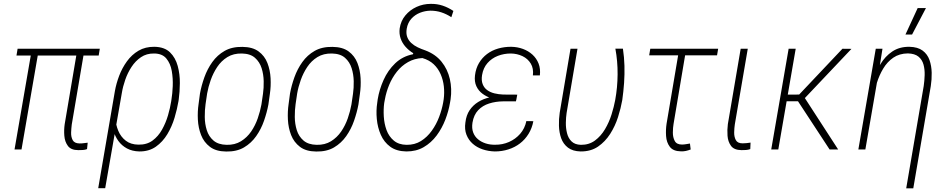

<svg xmlns="http://www.w3.org/2000/svg" viewBox="-20 -784 4969 1007"><path d="M503.4 -528.3 497.6 -492.7H66.4L72.3 -528.3ZM184.1 -528.3 92.8 0H56.2L147.5 -528.3ZM386.2 -528.3H423.8L356.4 -131.3Q354 -112.3 353 -89.4Q352.1 -66.4 361.1 -49.3Q370.1 -32.2 397 -31.7Q407.2 -31.2 418.2 -33Q429.2 -34.7 439.9 -35.6L436.5 -2Q426.3 2 414.8 2.7Q403.3 3.4 390.6 3.4Q352.5 3.4 336.2 -18.6Q319.8 -40.5 317.4 -71.8Q314.9 -103 319.3 -132.8Z M495.1 203.1 582.5 -305.7Q589.4 -345.2 605 -386.5Q620.6 -427.7 645.8 -462.4Q670.9 -497.1 706.5 -518.1Q742.2 -539.1 790 -538.6Q842.8 -537.6 871.6 -509.5Q900.4 -481.4 912.1 -438Q923.8 -394.5 923.3 -347.9Q922.9 -301.3 917.5 -263.2L916 -252.9Q909.2 -212.4 895.5 -166.5Q881.8 -120.6 857.7 -80.3Q833.5 -40 797.4 -14.6Q761.2 10.7 710.9 10.3Q673.3 9.3 646 -5.4Q618.7 -20 600.8 -44.7Q583 -69.3 574.7 -100.1Q566.4 -130.9 565.9 -164.1Q569.3 -164.6 572.3 -165Q575.2 -165.5 578.6 -166.3Q582 -167 585 -167.5Q586.9 -130.4 600.3 -98.1Q613.8 -65.9 639.9 -45.9Q666 -25.9 705.6 -25.4Q749.5 -24.4 779.8 -46.6Q810.1 -68.8 829.8 -104.2Q849.6 -139.6 861.1 -179Q872.6 -218.3 877.9 -252.9L879.4 -263.2Q884.3 -292 886 -332.3Q887.7 -372.6 880.9 -411.9Q874 -451.2 852.3 -477.3Q830.6 -503.4 787.6 -503.4Q748.5 -503.9 719.5 -484.1Q690.4 -464.4 669.9 -433.1Q649.4 -401.9 637 -366Q624.5 -330.1 619.1 -296.9L531.7 203.1Z M1021.5 -238.3 1028.8 -293.5Q1036.6 -335.9 1052 -378.9Q1067.4 -421.9 1093.5 -458.5Q1119.6 -495.1 1158.2 -517.1Q1196.8 -539.1 1251.5 -538.1Q1304.7 -537.6 1336.4 -514.2Q1368.2 -490.7 1382.6 -453.4Q1397 -416 1399.2 -373.5Q1401.4 -331.1 1395.5 -292L1387.7 -235.8Q1379.9 -194.3 1364.7 -150.6Q1349.6 -106.9 1323.7 -70.1Q1297.9 -33.2 1259.5 -10.7Q1221.2 11.7 1166.5 10.7Q1112.8 10.3 1081.1 -13.9Q1049.3 -38.1 1034.7 -75.7Q1020 -113.3 1017.8 -156.2Q1015.6 -199.2 1021.5 -238.3ZM1066.4 -293.9 1058.1 -237.8Q1053.7 -207 1054 -170.7Q1054.2 -134.3 1064.5 -101.3Q1074.7 -68.4 1099.6 -46.9Q1124.5 -25.4 1168.5 -24.4Q1211.9 -23.4 1243.9 -43.2Q1275.9 -63 1297.4 -94.5Q1318.8 -126 1331.8 -163.3Q1344.7 -200.7 1351.1 -235.8L1359.4 -292.5Q1363.8 -322.3 1363 -358.2Q1362.3 -394 1352.1 -426.5Q1341.8 -459 1317.4 -480.7Q1293 -502.4 1249 -503.4Q1204.6 -504.4 1172.6 -484.6Q1140.6 -464.8 1119.4 -432.9Q1098.1 -400.9 1085.2 -364.3Q1072.3 -327.6 1066.4 -293.9Z M1493.7 -238.3 1501 -293.5Q1508.8 -335.9 1524.2 -378.9Q1539.6 -421.9 1565.7 -458.5Q1591.8 -495.1 1630.4 -517.1Q1668.9 -539.1 1723.6 -538.1Q1776.9 -537.6 1808.6 -514.2Q1840.3 -490.7 1854.7 -453.4Q1869.1 -416 1871.3 -373.5Q1873.5 -331.1 1867.7 -292L1859.9 -235.8Q1852.1 -194.3 1836.9 -150.6Q1821.8 -106.9 1795.9 -70.1Q1770 -33.2 1731.7 -10.7Q1693.4 11.7 1638.7 10.7Q1585 10.3 1553.2 -13.9Q1521.5 -38.1 1506.8 -75.7Q1492.2 -113.3 1490 -156.2Q1487.8 -199.2 1493.7 -238.3ZM1538.6 -293.9 1530.3 -237.8Q1525.9 -207 1526.1 -170.7Q1526.4 -134.3 1536.6 -101.3Q1546.9 -68.4 1571.8 -46.9Q1596.7 -25.4 1640.6 -24.4Q1684.1 -23.4 1716.1 -43.2Q1748 -63 1769.5 -94.5Q1791 -126 1804 -163.3Q1816.9 -200.7 1823.2 -235.8L1831.5 -292.5Q1835.9 -322.3 1835.2 -358.2Q1834.5 -394 1824.2 -426.5Q1814 -459 1789.6 -480.7Q1765.1 -502.4 1721.2 -503.4Q1676.8 -504.4 1644.8 -484.6Q1612.8 -464.8 1591.6 -432.9Q1570.3 -400.9 1557.4 -364.3Q1544.4 -327.6 1538.6 -293.9Z M2076.2 -634.8Q2082 -674.3 2106 -703.1Q2129.9 -731.9 2164.8 -747.8Q2199.7 -763.7 2239.3 -763.7Q2272.5 -764.2 2301.8 -754.4Q2331.1 -744.6 2357.9 -726.6L2347.2 -693.8Q2321.8 -710.4 2294.9 -719.2Q2268.1 -728 2237.8 -728Q2209 -727.5 2182.6 -717Q2156.2 -706.5 2137.5 -685.8Q2118.7 -665 2113.3 -634.3Q2108.9 -608.9 2115.7 -590.3Q2122.6 -571.8 2137.2 -558.3Q2151.9 -544.9 2170.7 -535.9Q2189.5 -526.9 2210 -520Q2263.7 -500 2295.7 -460.4Q2327.6 -420.9 2339.4 -369.4Q2351.1 -317.9 2343.3 -263.2L2340.3 -245.6Q2333 -201.7 2315.7 -156.5Q2298.3 -111.3 2270 -73.2Q2241.7 -35.2 2202.1 -12.2Q2162.6 10.7 2110.8 10.3Q2059.1 9.3 2026.6 -14.6Q1994.1 -38.6 1977.3 -76.9Q1960.4 -115.2 1956.3 -159.7Q1952.1 -204.1 1958.5 -244.6L1960.9 -262.7Q1969.2 -314 1991.7 -364.5Q2014.2 -415 2052.7 -451.9Q2091.3 -488.8 2146 -499.5L2147.5 -504.9Q2125 -518.6 2107.4 -538.1Q2089.8 -557.6 2081.3 -582Q2072.8 -606.4 2076.2 -634.8ZM1998.5 -261.7 1995.1 -243.7Q1990.7 -211.4 1992.9 -173.3Q1995.1 -135.3 2007.3 -101.8Q2019.5 -68.4 2045.4 -46.6Q2071.3 -24.9 2112.3 -24.4Q2155.3 -23.9 2188 -44.4Q2220.7 -64.9 2244.6 -98.4Q2268.6 -131.8 2283.2 -170.9Q2297.9 -210 2304.2 -245.6L2307.1 -263.7Q2311.5 -296.9 2307.9 -330.8Q2304.2 -364.7 2291 -395Q2277.8 -425.3 2254.4 -447.3Q2231 -469.2 2195.3 -479.5Q2153.8 -477.5 2119.9 -458.3Q2085.9 -439 2061.3 -407.7Q2036.6 -376.5 2021 -338.6Q2005.4 -300.8 1998.5 -261.7Z M2614.3 -281.2 2690.4 -280.8 2686 -252.4H2617.7Q2579.6 -252 2545.4 -241.2Q2511.2 -230.5 2488 -206.1Q2464.8 -181.6 2458 -140.6Q2453.6 -110.8 2461.7 -89.4Q2469.7 -67.9 2487.1 -53.5Q2504.4 -39.1 2527.6 -31.7Q2550.8 -24.4 2576.7 -24.9Q2615.2 -24.4 2649.4 -39.3Q2683.6 -54.2 2708 -82Q2732.4 -109.9 2740.7 -148.9L2777.3 -148.4Q2770.5 -111.8 2752.2 -82Q2733.9 -52.2 2707 -31.7Q2680.2 -11.2 2646.5 -0.5Q2612.8 10.3 2575.2 10.3Q2541 9.3 2511.2 -0.7Q2481.4 -10.7 2459.5 -30Q2437.5 -49.3 2426.5 -77.4Q2415.5 -105.5 2420.9 -141.6Q2425.3 -179.7 2443.1 -206.1Q2460.9 -232.4 2487.8 -249Q2514.6 -265.6 2547.4 -273.2Q2580.1 -280.8 2614.3 -281.2ZM2687.5 -258.3H2616.2Q2588.4 -258.8 2560.8 -267.3Q2533.2 -275.9 2511.5 -291.7Q2489.7 -307.6 2478.5 -331.8Q2467.3 -356 2471.2 -388.7Q2475.6 -425.3 2492.2 -453.4Q2508.8 -481.4 2534.4 -500.7Q2560.1 -520 2592.3 -529.3Q2624.5 -538.6 2660.6 -538.6Q2693.4 -538.1 2722.2 -527.6Q2751 -517.1 2772.5 -497.6Q2793.9 -478 2804.7 -450.7Q2815.4 -423.3 2811.5 -388.7H2774.9Q2779.3 -424.8 2763.9 -450.4Q2748.5 -476.1 2720.5 -489.5Q2692.4 -502.9 2659.2 -503.4Q2623 -503.4 2591.1 -491Q2559.1 -478.5 2536.9 -453.4Q2514.6 -428.2 2508.3 -390.1Q2503.9 -362.3 2511.5 -342.8Q2519 -323.2 2535.2 -311.5Q2551.3 -299.8 2573 -294.4Q2594.7 -289.1 2619.1 -288.1L2692.9 -287.6Z M2972.2 -528.3H3008.8L2951.7 -191.4Q2948.2 -168.5 2947.8 -140.4Q2947.3 -112.3 2953.9 -85.7Q2960.4 -59.1 2977.8 -42.2Q2995.1 -25.4 3026.4 -24.4Q3069.3 -23.9 3100.6 -47.1Q3131.8 -70.3 3153.3 -106.7Q3174.8 -143.1 3187.5 -183.8Q3200.2 -224.6 3206.5 -258.8Q3218.8 -325.7 3219.2 -394.3Q3219.7 -462.9 3207.5 -528.8H3247.1Q3253.9 -483.9 3255.1 -439Q3256.3 -394 3253.2 -349.1Q3250 -304.2 3243.7 -259.3Q3236.3 -216.8 3221.4 -169.9Q3206.5 -123 3180.4 -82Q3154.3 -41 3116.5 -15.1Q3078.6 10.7 3025.4 10.3Q2983.4 9.3 2958.7 -9.8Q2934.1 -28.8 2923.3 -58.8Q2912.6 -88.9 2911.6 -124.3Q2910.6 -159.7 2915.5 -192.4Z M3746.6 -528.3 3740.7 -493.7H3384.8L3390.6 -528.3ZM3542.5 -528.3H3579.1L3512.7 -134.3Q3509.3 -114.7 3509 -89.4Q3508.8 -64 3518.8 -44.9Q3528.8 -25.9 3556.6 -25.9Q3567.4 -25.9 3577.9 -27.8Q3588.4 -29.8 3598.6 -31.2L3602.5 0Q3589.8 4.9 3577.4 7.6Q3564.9 10.3 3551.8 9.8Q3510.7 9.3 3493.2 -13.9Q3475.6 -37.1 3473.4 -70.6Q3471.2 -104 3476.1 -135.7Z M3864.7 -528.3H3901.9L3834 -131.8Q3831.1 -112.8 3830.6 -89.8Q3830.1 -66.9 3839.1 -49.6Q3848.1 -32.2 3875 -32.2Q3885.7 -32.2 3896.2 -33.4Q3906.7 -34.7 3916.5 -36.1L3915 -2Q3903.8 2 3892.3 2.7Q3880.9 3.4 3868.7 3.4Q3830.1 2.9 3814 -19Q3797.9 -41 3795.7 -72Q3793.5 -103 3797.4 -132.8Z M4153.3 -528.3 4062 0H4024.9L4116.2 -528.3ZM4445.8 -527.8 4185.5 -252.9H4091.8L4094.7 -287.6L4171.4 -288.1L4398.4 -528.3ZM4331.1 0 4162.1 -257.8 4189 -288.6 4376 0Z M4590.3 -414.1 4518.6 0H4481.9L4573.2 -528.3H4608.4ZM4559.1 -272 4536.1 -272.9Q4544.4 -314.9 4559.1 -361.3Q4573.7 -407.7 4598.1 -448.2Q4622.6 -488.8 4659.9 -513.9Q4697.3 -539.1 4749.5 -538.6Q4793.5 -537.6 4818.8 -518.8Q4844.2 -500 4855 -469.2Q4865.7 -438.5 4866.5 -402.6Q4867.2 -366.7 4861.8 -332.5L4770 203.6H4732.9L4824.7 -333Q4828.6 -359.9 4829.6 -389.9Q4830.6 -419.9 4823.5 -445.6Q4816.4 -471.2 4797.1 -487.1Q4777.8 -502.9 4741.7 -503.9Q4696.8 -503.4 4665 -481.4Q4633.3 -459.5 4612.3 -424.3Q4591.3 -389.2 4578.9 -348.9Q4566.4 -308.6 4559.1 -272ZM4729 -603 4793 -741.7H4836.4L4763.7 -603Z"/></svg>

Font: Roboto Condensed ExtraLight
Style: Italic
Weight: 250
Italic angle: -12°
Designer: Christian Robertson
Foundry: Google
Version: Version 3.008; 2023